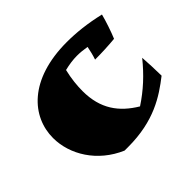

<svg xmlns="http://www.w3.org/2000/svg" viewBox="-128 -695 888 888"><g transform="rotate(-45 316.0 -251.0)"><path d="M602 -498C525 -516 458 -523 397 -523C150 -523 38 -392 38 -254C38 -145 107 -32 231 21H254C425 21 520 -43 597 -103C596 -149 595 -188 592 -225C542 -163 490 -115 426 -73C341 -124 288 -194 288 -311C288 -347 292 -388 303 -434C332 -441 359 -445 385 -445C406 -445 426 -443 449 -439C445 -418 439 -393 432 -373C474 -373 520 -375 562 -379C576 -412 593 -463 602 -498Z"/></g></svg>

Font: Ruslan Display
Style: Regular
Weight: 400
Designer: Denis Masharov, Vladimir Rabdu
Foundry: Denis Masharov, Vladimir Rabdu
Version: Version 1.001